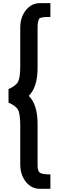

<svg xmlns="http://www.w3.org/2000/svg" viewBox="-20 -859 376 1222"><path d="M233.9 342.8Q179.7 342.8 144.3 297.9Q108.9 252.9 108.9 187V-55.2Q108.9 -132.3 95.5 -158.7Q82 -185.1 34.2 -206.1V-292Q82 -313 95.5 -339.6Q108.9 -366.2 108.9 -442.9V-683.1Q108.9 -749 144.5 -793.9Q180.2 -838.9 233.9 -838.9H300.8V-751Q274.9 -751 266.8 -750.5Q258.8 -750 245.4 -747.6Q231.9 -745.1 228.5 -738Q225.1 -731 222.2 -719.5Q219.2 -708 219.2 -688V-428.2Q219.2 -304.2 163.1 -249Q219.2 -193.8 219.2 -69.8V195.8Q219.2 230 234.1 240.5Q249 251 300.8 251V342.8Z"/></svg>

Font: Oakes Grotesk
Style: Bold
Weight: 700
Designer: Samuel Oakes
Foundry: Samuel Oakes
Version: Version 1.0 | wf-rip DC20170320